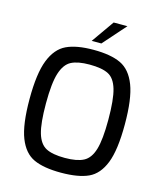

<svg xmlns="http://www.w3.org/2000/svg" viewBox="-134 -1027 957 1131"><g transform="rotate(15 345.0 -461.5)"><path d="M55 -366Q55 -522 87 -603.5Q119 -685 180 -714Q241 -743 345 -743Q451 -743 512 -714Q573 -685 604.5 -603.5Q636 -522 636 -366Q636 -210 604.5 -130Q573 -50 512 -22Q451 6 345 6Q240 6 179 -22Q118 -50 86.5 -130Q55 -210 55 -366ZM535 -366Q535 -491 517 -552Q499 -613 459.5 -633Q420 -653 345 -653Q273 -653 233.5 -632.5Q194 -612 174.5 -551Q155 -490 155 -366Q155 -245 172.5 -185.5Q190 -126 229.5 -105Q269 -84 345 -84Q419 -84 459 -105Q499 -126 517 -186Q535 -246 535 -366ZM417 -929H501L379 -791H320Z"/></g></svg>

Font: Exo Medium
Style: Regular
Weight: 500
Designer: Natanael Gama
Foundry: Natanael Gama
Version: Version 1.500; ttfautohint (v1.6)